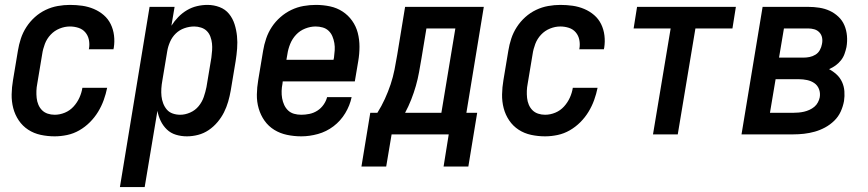

<svg xmlns="http://www.w3.org/2000/svg" viewBox="-20 -548 3540 783"><path d="M203 8Q174 8 146 2Q118 -4 95 -19Q72 -34 56.5 -57Q41 -80 34 -107Q27 -134 27.5 -163Q28 -192 33 -221L53 -341Q57 -366 65 -390.5Q73 -415 87.5 -437.5Q102 -460 122 -478Q142 -496 166 -507.5Q190 -519 215.5 -523.5Q241 -528 265 -528Q291 -528 315.5 -524.5Q340 -521 362.5 -511.5Q385 -502 403 -486.5Q421 -471 431.5 -449.5Q442 -428 445 -403Q448 -378 444 -353Q443 -351 443 -349.5Q443 -348 443 -347H342Q342 -348 342.5 -348.5Q343 -349 343 -350Q346 -368 342.5 -385.5Q339 -403 328 -416Q317 -429 300 -434.5Q283 -440 265 -440Q244 -440 223 -431.5Q202 -423 186.5 -406.5Q171 -390 163 -369Q155 -348 152 -327L132 -207Q129 -192 128.5 -177.5Q128 -163 129.5 -148.5Q131 -134 136.5 -121Q142 -108 151.5 -98.5Q161 -89 174.5 -84.5Q188 -80 203 -80Q224 -80 244.5 -88.5Q265 -97 280 -113.5Q295 -130 304 -150Q313 -170 316 -190H417Q412 -165 403 -140Q394 -115 380 -92Q366 -69 346.5 -49.5Q327 -30 303.5 -16.5Q280 -3 254 2.5Q228 8 203 8Z M469 215 590 -520H692L679 -443Q691 -462 707 -478.5Q723 -495 742.5 -506.5Q762 -518 783.5 -523Q805 -528 826 -528Q852 -528 875.5 -519Q899 -510 914 -491.5Q929 -473 936.5 -449.5Q944 -426 946.5 -401Q949 -376 947 -350Q945 -324 941 -299L921 -179Q917 -156 910.5 -133.5Q904 -111 893.5 -90Q883 -69 867 -50Q851 -31 831 -17.5Q811 -4 788 2Q765 8 742 8Q719 8 697.5 1.5Q676 -5 660.5 -20Q645 -35 635.5 -54.5Q626 -74 622 -96L570 215ZM715 -80Q735 -80 755.5 -89Q776 -98 790 -115Q804 -132 811 -152.5Q818 -173 822 -193L842 -313Q844 -328 845 -342.5Q846 -357 844.5 -371Q843 -385 838 -398.5Q833 -412 823.5 -421.5Q814 -431 800 -435.5Q786 -440 772 -440Q752 -440 732 -433Q712 -426 697 -411.5Q682 -397 673.5 -377.5Q665 -358 662 -339L642 -219Q639 -203 638 -187Q637 -171 638.5 -156Q640 -141 645.5 -126.5Q651 -112 660.5 -101Q670 -90 684.5 -85Q699 -80 715 -80Z M1209 8Q1179 8 1150.5 2Q1122 -4 1098.5 -18.5Q1075 -33 1059 -55.5Q1043 -78 1035 -105.5Q1027 -133 1027.5 -162.5Q1028 -192 1033 -221L1053 -341Q1057 -366 1065.5 -391Q1074 -416 1088.5 -438Q1103 -460 1123.5 -478Q1144 -496 1168 -507.5Q1192 -519 1217.5 -523.5Q1243 -528 1268 -528Q1298 -528 1326 -522Q1354 -516 1377 -501Q1400 -486 1416 -463.5Q1432 -441 1439 -414Q1446 -387 1446 -357.5Q1446 -328 1441 -299L1427 -216H1133L1132 -207Q1129 -192 1128.5 -177Q1128 -162 1130.5 -147.5Q1133 -133 1139 -120Q1145 -107 1155 -97.5Q1165 -88 1179 -84Q1193 -80 1209 -80Q1225 -80 1242 -83.5Q1259 -87 1274 -96.5Q1289 -106 1299.5 -121Q1310 -136 1314 -152H1414Q1407 -118 1388 -86.5Q1369 -55 1340 -33Q1311 -11 1276.5 -1.5Q1242 8 1209 8ZM1148 -304H1340L1342 -313Q1344 -328 1345 -343Q1346 -358 1343.5 -372.5Q1341 -387 1335.5 -400Q1330 -413 1320 -422.5Q1310 -432 1296 -436Q1282 -440 1267 -440Q1246 -440 1224.5 -431.5Q1203 -423 1187.5 -406.5Q1172 -390 1163.5 -369Q1155 -348 1152 -327Z M1890 131H1789L1810 0H1577L1555 131H1454L1490 -88H1519Q1536 -115 1549.5 -144.5Q1563 -174 1573 -204Q1583 -234 1589 -264.5Q1595 -295 1600 -325L1632 -520H1953L1882 -88H1926ZM1780 -88 1837 -432H1719L1699 -311Q1694 -282 1689 -254Q1684 -226 1676 -198Q1668 -170 1657 -142Q1646 -114 1632 -88Z M2203 8Q2174 8 2146 2Q2118 -4 2095 -19Q2072 -34 2056.5 -57Q2041 -80 2034 -107Q2027 -134 2027.5 -163Q2028 -192 2033 -221L2053 -341Q2057 -366 2065 -390.5Q2073 -415 2087.5 -437.5Q2102 -460 2122 -478Q2142 -496 2166 -507.5Q2190 -519 2215.5 -523.5Q2241 -528 2265 -528Q2291 -528 2315.5 -524.5Q2340 -521 2362.5 -511.5Q2385 -502 2403 -486.5Q2421 -471 2431.5 -449.5Q2442 -428 2445 -403Q2448 -378 2444 -353Q2443 -351 2443 -349.5Q2443 -348 2443 -347H2342Q2342 -348 2342.5 -348.5Q2343 -349 2343 -350Q2346 -368 2342.5 -385.5Q2339 -403 2328 -416Q2317 -429 2300 -434.5Q2283 -440 2265 -440Q2244 -440 2223 -431.5Q2202 -423 2186.5 -406.5Q2171 -390 2163 -369Q2155 -348 2152 -327L2132 -207Q2129 -192 2128.5 -177.5Q2128 -163 2129.5 -148.5Q2131 -134 2136.5 -121Q2142 -108 2151.5 -98.5Q2161 -89 2174.5 -84.5Q2188 -80 2203 -80Q2224 -80 2244.5 -88.5Q2265 -97 2280 -113.5Q2295 -130 2304 -150Q2313 -170 2316 -190H2417Q2412 -165 2403 -140Q2394 -115 2380 -92Q2366 -69 2346.5 -49.5Q2327 -30 2303.5 -16.5Q2280 -3 2254 2.5Q2228 8 2203 8Z M2643 0 2715 -432H2564L2578 -520H2981L2967 -432H2816L2744 0Z M3004 0 3090 -520H3276Q3299 -520 3321.5 -516.5Q3344 -513 3363.5 -504Q3383 -495 3399 -480Q3415 -465 3423.5 -445Q3432 -425 3434 -402Q3436 -379 3432 -356Q3429 -342 3424 -328Q3419 -314 3409.5 -302Q3400 -290 3387.5 -281Q3375 -272 3361 -266Q3378 -257 3392 -244Q3406 -231 3414 -213.5Q3422 -196 3423.5 -176Q3425 -156 3422 -136Q3418 -114 3408.5 -93Q3399 -72 3382 -55.5Q3365 -39 3344.5 -28Q3324 -17 3302.5 -11Q3281 -5 3259 -2.5Q3237 0 3215 0ZM3157 -313H3256Q3269 -313 3281.5 -315.5Q3294 -318 3305.5 -325Q3317 -332 3323.5 -344Q3330 -356 3332 -368Q3335 -382 3332.5 -394.5Q3330 -407 3321.5 -416Q3313 -425 3301 -428.5Q3289 -432 3276 -432H3177ZM3120 -88H3215Q3226 -88 3237 -89Q3248 -90 3259 -92.5Q3270 -95 3281 -100Q3292 -105 3301 -112.5Q3310 -120 3315.5 -130.5Q3321 -141 3323 -151Q3326 -169 3320 -184.5Q3314 -200 3301 -209Q3288 -218 3271.5 -221.5Q3255 -225 3238 -225H3143Z"/></svg>

Font: Iosevka SS04 Semibold Oblique
Style: Regular
Weight: 600
Italic angle: -9°
Monospace: yes
Designer: Belleve Invis
Foundry: Belleve Invis
Version: Version 19.0.0; ttfautohint (v1.8.4)